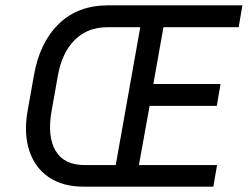

<svg xmlns="http://www.w3.org/2000/svg" viewBox="-20 -700 929 720"><path d="M107 -416Q128 -539 199.5 -609.5Q271 -680 386 -680H889L875 -598H593L555 -385H807L793 -303H541L501 -81H794L780 0H294Q215 0 163 -35.5Q111 -71 90 -134.5Q69 -198 83 -281ZM298 -81H414L506 -598H383Q308 -598 260 -550Q212 -502 197 -416L173 -281Q157 -188 188.5 -134.5Q220 -81 298 -81Z"/></svg>

Font: Inria Sans
Style: Italic
Weight: 400
Italic angle: -10°
Designer: Black Foundry Team
Foundry: Black Foundry
Version: Version 1.2; ttfautohint (v1.8.3)